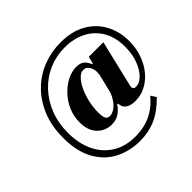

<svg xmlns="http://www.w3.org/2000/svg" viewBox="-184 -835 1191 1191"><g transform="rotate(-45 411.5 -239.0)"><path d="M409 152Q319 152 245 114Q171 76 127.5 -2Q84 -80 84 -199Q84 -302 117 -382Q150 -462 206.5 -517.5Q263 -573 336.5 -601.5Q410 -630 491 -630Q590 -630 658.5 -591Q727 -552 763 -485Q799 -418 799 -335Q799 -275 781 -222.5Q763 -170 731 -130Q699 -90 656 -67Q613 -44 563.3 -44Q523 -44 499 -60.7Q475 -77.5 475 -113Q475 -123.9 478 -139.6Q481 -155.4 489 -189L552 -443H680L608 -141Q605 -131 605 -124Q605 -104 628.6 -104Q659 -104 688 -132.5Q717 -161 736.5 -211.5Q756 -262 756 -327Q756 -413.7 720 -472.4Q684 -531 623.5 -560.5Q562.9 -590 488 -590Q413 -590 348 -562Q283 -534 233 -481.5Q183 -429 155 -357.5Q127 -286 127 -199.4Q127 -108 160 -38Q193 32 256.2 72Q319.3 112 409 112Q446 112 487 103Q528 94 570 69Q612 44 651 -3L674 32Q610 97 546.5 124.5Q483 152 409 152ZM356 -44Q323.5 -44 293.1 -60.1Q262.8 -76.2 243.4 -109.4Q224 -142.7 224 -195Q224 -247.6 244 -294.3Q264 -341 298 -377Q332 -413 372.5 -433.5Q413.1 -454 452.6 -454Q485 -454 503.3 -440.2Q521.7 -426.3 534.9 -395H541L520 -309Q520 -319 521 -325.5Q522 -332 522 -341Q522 -367 508 -388.5Q494 -410 470.5 -410Q448 -410 426 -387.5Q404 -365 386.6 -327.9Q369.2 -290.7 359.1 -246.2Q349 -201.6 349 -158Q349 -118 358 -104Q367 -90 385.5 -90Q404 -90 427 -104.5Q450 -119 470.5 -151.5Q491 -184 503 -237L475 -110H468Q455 -87 426.5 -65.5Q398 -44 356 -44Z"/></g></svg>

Font: Libre Bodoni
Style: Italic
Weight: 400
Italic angle: -13°
Designer: Pablo Impallari, Rodrigo Fuenzalida
Foundry: Impallari Type
Version: Version 2.005;gftools[0.9.23]